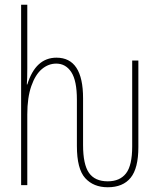

<svg xmlns="http://www.w3.org/2000/svg" viewBox="-20 -780 669 809"><path d="M304 -165V-360Q304 -440 280.5 -476Q257 -512 217 -512Q184 -512 156.5 -489Q129 -466 112 -417.5Q95 -369 95 -298V0H69V-760H95V-492Q95 -446 93 -424H95Q130 -537 218 -537Q330 -537 330 -366V-169Q330 -87 355 -51.5Q380 -16 434 -16Q485 -16 511 -49.5Q537 -83 537 -163V-525H563V-160Q563 -71 530.5 -31Q498 9 434 9Q374 9 339 -29.5Q304 -68 304 -165Z"/></svg>

Font: Noto Sans Display Thin Cond
Style: Regular
Weight: 250
Width: 3
Designer: Monotype Design team
Foundry: Monotype Imaging Inc.
Version: Version 1.000